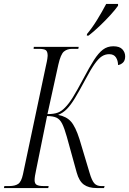

<svg xmlns="http://www.w3.org/2000/svg" viewBox="-46 -951 653 971"><path d="M-26 0 -24 -10H0Q30 -10 46 -21Q62 -32 70 -69L186 -617Q192 -643 193.5 -654.5Q195 -666 195 -669Q195 -690 186 -697Q177 -704 149 -704H124L125 -714H352L350 -704H319Q294 -704 277.5 -690.5Q261 -677 249 -624L194 -374Q227 -374 246.5 -381.5Q266 -389 283 -407Q302 -426 322.5 -459Q343 -492 376 -554Q406 -611 429 -647Q452 -683 474.5 -700Q497 -717 527 -717Q559 -717 573 -701.5Q587 -686 587 -666Q587 -645 576 -634.5Q565 -624 551 -622Q551 -644 540.5 -660.5Q530 -677 506 -677Q486 -677 469 -666Q452 -655 432.5 -627.5Q413 -600 386 -549Q355 -491 333.5 -455.5Q312 -420 292.5 -400Q273 -380 248 -370Q290 -362 313 -336Q336 -310 356 -247L407 -77Q418 -39 430.5 -24.5Q443 -10 466 -10H483L480 0H443Q402 0 378 -17.5Q354 -35 342 -78L292 -259Q280 -302 268.5 -325Q257 -348 239.5 -356Q222 -364 192 -364L137 -93Q129 -57 129 -40Q129 -22 140 -16Q151 -10 176 -10H200L198 0ZM394 -779Q420 -810 445 -850.5Q470 -891 491 -931H551V-922Q537 -902 512 -874.5Q487 -847 457.5 -819Q428 -791 402 -771H393Z"/></svg>

Font: Noto Serif Display ExtraCondensed Light
Style: Italic
Weight: 300
Width: 2
Italic angle: -12°
Designer: Monotype Design Team
Foundry: Monotype Imaging Inc.
Version: Version 2.009